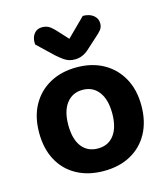

<svg xmlns="http://www.w3.org/2000/svg" viewBox="-110 -806 795 908"><g transform="rotate(-15 287.5 -352.5)"><path d="M537.7 -238.9Q537.7 -161 506.8 -104Q476 -47.1 419.8 -16.1Q363.6 15 287.6 15Q211.9 15 155.5 -15.7Q99.1 -46.3 68.1 -103.3Q37.1 -160.3 37.1 -238.9Q37.1 -316.9 68.6 -373.5Q100.1 -430.2 156.5 -461.2Q213 -492.2 287.8 -492.2Q362.7 -492.2 418.8 -460.9Q474.9 -429.6 506.3 -372.7Q537.7 -315.9 537.7 -238.9ZM287.4 -381.9Q237.7 -381.9 208.8 -344.3Q179.8 -306.7 179.8 -238.9Q179.8 -169.4 208.2 -132.3Q236.7 -95.2 287.6 -95.2Q338.4 -95.2 366.7 -132.8Q394.9 -170.4 394.9 -238.9Q394.9 -306.1 366.4 -344Q337.8 -381.9 287.4 -381.9ZM247.1 -678.4 290.3 -631.2 379.6 -719.6Q412.1 -719.3 431.2 -703.8Q450.3 -688.4 450.3 -664.5Q450.3 -646.2 440.3 -633.6Q430.4 -621 410.1 -603.7L359 -557.5Q343.1 -543.5 326.5 -536.9Q309.9 -530.2 291.9 -530.2Q277 -530.2 264.5 -533.6Q252.1 -536.9 238.6 -546.2Q225.2 -555.5 205.3 -572.7L127.6 -646.6Q124.9 -662.5 129.6 -679Q134.2 -695.4 146.7 -706.5Q159.1 -717.6 179.7 -717.6Q197.3 -717.6 211.1 -710.1Q224.9 -702.6 247.1 -678.4Z"/></g></svg>

Font: Baloo Tammudu 2
Style: Regular
Weight: 400
Designer: Maithili Shingre, Omkar Shende and Ek Type
Foundry: Ek Type
Version: Version 1.700